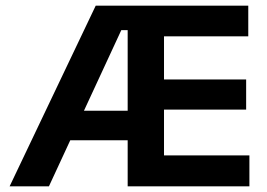

<svg xmlns="http://www.w3.org/2000/svg" viewBox="-20 -659 945 679"><path d="M14 0 318.5 -639H455L454.5 -552.5H409L153 0ZM172.5 -163V-267.5H461.5V-163ZM469.5 0V-109.5H862V0ZM431.5 0V-639H560V0ZM506.5 -271.5V-378H850.5V-271.5ZM469.5 -530.5V-639H858V-530.5Z"/></svg>

Font: Anek Gurmukhi Medium SemiBold
Style: Regular
Weight: 600
Version: Version 1.003